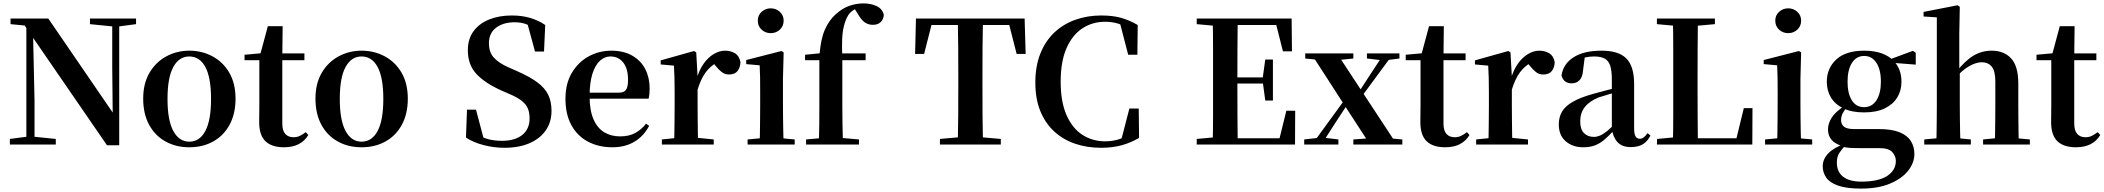

<svg xmlns="http://www.w3.org/2000/svg" viewBox="-20 -850 12374 1129"><path d="M38 0V-33L144 -47H171L308 -33V0ZM135 0V-713H173L183 -261V0ZM509 -708V-741H780V-708L675 -694H648ZM609 4 162 -646 159 -649 125 -700 42 -708V-741H264L662 -160L643 -153L640 -450V-741H681V4Z M1093 16Q1014 16 952.5 -18.5Q891 -53 856.5 -117Q822 -181 822 -270Q822 -359 859 -422Q896 -485 958 -518.5Q1020 -552 1093 -552Q1167 -552 1229 -519Q1291 -486 1328 -423Q1365 -360 1365 -270Q1365 -181 1330 -116.5Q1295 -52 1233.5 -18Q1172 16 1093 16ZM1093 -17Q1154 -17 1187.5 -80Q1221 -143 1221 -268Q1221 -394 1187.5 -456Q1154 -518 1093 -518Q1033 -518 999 -456Q965 -394 965 -268Q965 -143 999 -80Q1033 -17 1093 -17Z M1573 -496V-536H1770V-496ZM1649 16Q1578 16 1541 -19.5Q1504 -55 1504 -132Q1504 -160 1504.5 -182.5Q1505 -205 1505 -235V-496H1418V-528L1528 -538L1509 -525L1555 -696H1642L1640 -519V-509V-124Q1640 -82 1657.5 -62.5Q1675 -43 1706 -43Q1726 -43 1742 -50.5Q1758 -58 1778 -73L1793 -56Q1772 -21 1736.5 -2.5Q1701 16 1649 16Z M2106 16Q2027 16 1965.5 -18.5Q1904 -53 1869.5 -117Q1835 -181 1835 -270Q1835 -359 1872 -422Q1909 -485 1971 -518.5Q2033 -552 2106 -552Q2180 -552 2242 -519Q2304 -486 2341 -423Q2378 -360 2378 -270Q2378 -181 2343 -116.5Q2308 -52 2246.5 -18Q2185 16 2106 16ZM2106 -17Q2167 -17 2200.5 -80Q2234 -143 2234 -268Q2234 -394 2200.5 -456Q2167 -518 2106 -518Q2046 -518 2012 -456Q1978 -394 1978 -268Q1978 -143 2012 -80Q2046 -17 2106 -17Z M2945 19Q2884 19 2823 3Q2762 -13 2720 -41L2726 -205H2779L2829 -16L2768 -42L2757 -80Q2806 -45 2844 -33.5Q2882 -22 2932 -22Q3008 -22 3051 -56.5Q3094 -91 3094 -154Q3094 -189 3083 -214Q3072 -239 3045.5 -259Q3019 -279 2974 -298L2928 -318Q2832 -361 2781.5 -415Q2731 -469 2731 -555Q2731 -621 2764.5 -666.5Q2798 -712 2856.5 -735.5Q2915 -759 2990 -759Q3049 -759 3098 -744.5Q3147 -730 3186 -703L3179 -547H3126L3077 -727L3143 -699L3151 -659Q3109 -693 3078.5 -706Q3048 -719 3006 -719Q2939 -719 2897 -687Q2855 -655 2855 -596Q2855 -542 2885 -510Q2915 -478 2970 -454L3020 -432Q3095 -399 3139.5 -366Q3184 -333 3203.5 -293Q3223 -253 3223 -198Q3223 -133 3190 -84.5Q3157 -36 3095 -8.5Q3033 19 2945 19Z M3581 16Q3501 16 3438.5 -16.5Q3376 -49 3340.5 -113Q3305 -177 3305 -269Q3305 -359 3343 -422.5Q3381 -486 3442.5 -519Q3504 -552 3574 -552Q3648 -552 3698.5 -522.5Q3749 -493 3774.5 -443Q3800 -393 3800 -331Q3800 -296 3794 -270H3363V-305H3618Q3650 -305 3661.5 -322.5Q3673 -340 3673 -380Q3673 -446 3645 -482Q3617 -518 3569 -518Q3536 -518 3508 -493Q3480 -468 3463.5 -416Q3447 -364 3447 -283Q3447 -201 3470 -148.5Q3493 -96 3533.5 -72Q3574 -48 3626 -48Q3679 -48 3715.5 -68Q3752 -88 3779 -123L3797 -110Q3766 -50 3711 -17Q3656 16 3581 16Z M3872 0V-30L3980 -41H4067L4177 -30V0ZM3943 0Q3945 -25 3945.5 -67Q3946 -109 3946.5 -154.5Q3947 -200 3947 -235V-310Q3947 -361 3946 -394Q3945 -427 3943 -464L3865 -471V-495L4061 -550L4074 -542L4082 -399V-398V-235Q4082 -200 4082.5 -154.5Q4083 -109 4083.5 -67Q4084 -25 4085 0ZM4081 -320 4048 -381H4075Q4090 -436 4116.5 -474Q4143 -512 4176.5 -532Q4210 -552 4243 -552Q4276 -552 4301.5 -537Q4327 -522 4334 -485Q4333 -453 4317 -432.5Q4301 -412 4267 -412Q4242 -412 4224 -426Q4206 -440 4187 -464L4164 -491L4200 -485Q4158 -463 4129.5 -424.5Q4101 -386 4081 -320Z M4376 0V-30L4483 -40H4545L4653 -30V0ZM4447 0Q4448 -25 4448.5 -67Q4449 -109 4449.5 -154.5Q4450 -200 4450 -235V-308Q4450 -358 4449.5 -394Q4449 -430 4447 -466L4368 -473V-497L4575 -550L4588 -542L4584 -388V-235Q4584 -200 4584.5 -154.5Q4585 -109 4586 -67Q4587 -25 4588 0ZM4512 -655Q4481 -655 4458.5 -675.5Q4436 -696 4436 -729Q4436 -760 4458.5 -780.5Q4481 -801 4512 -801Q4543 -801 4565.5 -780.5Q4588 -760 4588 -729Q4588 -696 4565.5 -675.5Q4543 -655 4512 -655Z M4720 0V-30L4833 -40H4917L5031 -30V0ZM4795 0Q4797 -58 4797.5 -117.5Q4798 -177 4798 -235V-496H4714V-528L4845 -541L4798 -516L4799 -527Q4806 -622 4831 -677Q4856 -732 4893 -765Q4931 -800 4972.5 -815Q5014 -830 5058 -830Q5100 -830 5134 -814.5Q5168 -799 5177 -763Q5176 -738 5159.5 -721Q5143 -704 5112 -704Q5086 -704 5065 -718.5Q5044 -733 5024 -769L4999 -808V-817H5046V-809Q5021 -805 5000.5 -792Q4980 -779 4968 -761Q4952 -734 4943 -699.5Q4934 -665 4932 -618.5Q4930 -572 4933 -511V-235Q4933 -177 4934 -117.5Q4935 -58 4937 0ZM4867 -496V-536H5070V-496Z M5507 0V-33L5665 -47H5704L5865 -33V0ZM5612 0Q5614 -85 5614.5 -171.5Q5615 -258 5615 -346V-394Q5615 -481 5614.5 -567.5Q5614 -654 5612 -741H5760Q5758 -656 5757.5 -568.5Q5757 -481 5757 -394V-347Q5757 -260 5757.5 -173.5Q5758 -87 5760 0ZM5361 -533 5366 -741H6005L6011 -533H5958L5905 -741L5972 -703H5399L5467 -741L5414 -533Z M6455 19Q6372 19 6301.5 -5Q6231 -29 6178.5 -77.5Q6126 -126 6097 -197.5Q6068 -269 6068 -365Q6068 -461 6097.5 -535Q6127 -609 6180 -659Q6233 -709 6304 -734Q6375 -759 6455 -759Q6523 -759 6572.5 -745Q6622 -731 6670 -703L6668 -528H6614L6562 -728L6634 -704V-670Q6595 -698 6558.5 -710Q6522 -722 6478 -722Q6404 -722 6345 -683.5Q6286 -645 6251.5 -567Q6217 -489 6217 -370Q6217 -251 6251.5 -173Q6286 -95 6345 -57Q6404 -19 6479 -19Q6523 -19 6561 -31.5Q6599 -44 6640 -74V-38L6570 -15L6621 -212H6676L6678 -39Q6630 -11 6576 4Q6522 19 6455 19Z M7017 0V-33L7170 -47H7185V0ZM7111 0Q7113 -85 7113 -171.5Q7113 -258 7113 -346V-394Q7113 -481 7113 -567.5Q7113 -654 7111 -741H7258Q7257 -656 7256.5 -568Q7256 -480 7256 -387V-359Q7256 -263 7256.5 -175Q7257 -87 7258 0ZM7185 0V-37H7567L7496 -4L7544 -199H7596L7595 0ZM7185 -359V-395H7431V-359ZM7420 -259 7405 -370V-391L7420 -500H7465V-259ZM7017 -708V-741H7185V-694H7170ZM7524 -548 7476 -738 7547 -703H7185V-741H7575L7577 -548Z M7649 0V-30L7737 -40H7767L7850 -30V0ZM7695 0 7922 -312 7944 -292H7940L7844 -146L7750 0ZM7938 0V-30L8075 -40H8113L8226 -30V0ZM7956 -240 7934 -262H7940L8029 -399L8119 -536H8174ZM8036 0 7886 -231 7689 -536H7842L7987 -315L8194 0ZM7655 -506V-536H7938V-506L7830 -495H7763ZM8018 -506V-536H8209V-506L8132 -496H8104Z M8401 -496V-536H8598V-496ZM8477 16Q8406 16 8369 -19.5Q8332 -55 8332 -132Q8332 -160 8332.5 -182.5Q8333 -205 8333 -235V-496H8246V-528L8356 -538L8337 -525L8383 -696H8470L8468 -519V-509V-124Q8468 -82 8485.5 -62.5Q8503 -43 8534 -43Q8554 -43 8570 -50.5Q8586 -58 8606 -73L8621 -56Q8600 -21 8564.5 -2.5Q8529 16 8477 16Z M8660 0V-30L8768 -41H8855L8965 -30V0ZM8731 0Q8733 -25 8733.5 -67Q8734 -109 8734.5 -154.5Q8735 -200 8735 -235V-310Q8735 -361 8734 -394Q8733 -427 8731 -464L8653 -471V-495L8849 -550L8862 -542L8870 -399V-398V-235Q8870 -200 8870.5 -154.5Q8871 -109 8871.5 -67Q8872 -25 8873 0ZM8869 -320 8836 -381H8863Q8878 -436 8904.5 -474Q8931 -512 8964.5 -532Q8998 -552 9031 -552Q9064 -552 9089.5 -537Q9115 -522 9122 -485Q9121 -453 9105 -432.5Q9089 -412 9055 -412Q9030 -412 9012 -426Q8994 -440 8975 -464L8952 -491L8988 -485Q8946 -463 8917.5 -424.5Q8889 -386 8869 -320Z M9290 16Q9227 16 9186.5 -19.5Q9146 -55 9146 -118Q9146 -161 9165 -193.5Q9184 -226 9228.5 -251.5Q9273 -277 9348 -298Q9388 -309 9437.5 -322Q9487 -335 9527 -344V-319Q9487 -309 9447 -297.5Q9407 -286 9380 -277Q9326 -255 9299 -220.5Q9272 -186 9272 -136Q9272 -90 9294 -67.5Q9316 -45 9353 -45Q9369 -45 9387.5 -52.5Q9406 -60 9430.5 -79.5Q9455 -99 9488 -135L9504 -82H9469Q9440 -51 9414.5 -29Q9389 -7 9359.5 4.5Q9330 16 9290 16ZM9569 15Q9518 15 9491 -14.5Q9464 -44 9458 -94V-97V-381Q9458 -435 9448 -464.5Q9438 -494 9415 -506Q9392 -518 9353 -518Q9327 -518 9300 -512Q9273 -506 9237 -491L9299 -516L9289 -439Q9286 -396 9267.5 -378Q9249 -360 9223 -360Q9174 -360 9162 -406Q9172 -474 9232.5 -513Q9293 -552 9398 -552Q9498 -552 9543.5 -506Q9589 -460 9589 -356V-95Q9589 -60 9598 -47Q9607 -34 9623 -34Q9634 -34 9644 -41Q9654 -48 9668 -67L9685 -53Q9667 -17 9639 -1Q9611 15 9569 15Z M9723 0 9724 -33 9876 -47H9891V0ZM9817 0Q9819 -85 9819 -169Q9819 -253 9819 -326V-394Q9819 -481 9819 -568Q9819 -655 9817 -741H9964Q9963 -656 9962.5 -569.5Q9962 -483 9962 -400V-337Q9962 -258 9962.5 -172.5Q9963 -87 9964 0ZM9891 0V-37H10254L10183 -5L10234 -214H10285L10284 0ZM9723 -708V-741H10064V-708L9909 -694H9876Z M10359 0V-30L10466 -40H10528L10636 -30V0ZM10430 0Q10431 -25 10431.5 -67Q10432 -109 10432.5 -154.5Q10433 -200 10433 -235V-308Q10433 -358 10432.5 -394Q10432 -430 10430 -466L10351 -473V-497L10558 -550L10571 -542L10567 -388V-235Q10567 -200 10567.5 -154.5Q10568 -109 10569 -67Q10570 -25 10571 0ZM10495 -655Q10464 -655 10441.5 -675.5Q10419 -696 10419 -729Q10419 -760 10441.5 -780.5Q10464 -801 10495 -801Q10526 -801 10548.5 -780.5Q10571 -760 10571 -729Q10571 -696 10548.5 -675.5Q10526 -655 10495 -655Z M10924 259Q10838 259 10788.5 241.5Q10739 224 10718.5 194Q10698 164 10698 128Q10698 85 10732 50.5Q10766 16 10834 -7L10837 -1Q10810 27 10795.5 49.5Q10781 72 10781 106Q10781 161 10818.5 189.5Q10856 218 10924 218Q11026 218 11077 184.5Q11128 151 11128 96Q11128 68 11107 44.5Q11086 21 11032 21H10917Q10879 21 10856 19.5Q10833 18 10811 12V8Q10729 -16 10729 -89Q10729 -123 10750 -157Q10771 -191 10825 -227V-236L10845 -226Q10825 -202 10815.5 -184Q10806 -166 10806 -143Q10806 -118 10824 -104.5Q10842 -91 10882 -91H11028Q11104 -91 11149.5 -72.5Q11195 -54 11216 -21Q11237 12 11237 55Q11237 107 11200.5 153.5Q11164 200 11094 229.5Q11024 259 10924 259ZM10941 -189Q10869 -189 10820 -212.5Q10771 -236 10746.5 -276.5Q10722 -317 10722 -369Q10722 -449 10778 -500.5Q10834 -552 10942 -552Q11001 -552 11044 -536.5Q11087 -521 11113 -494L11117 -490Q11161 -443 11161 -369Q11161 -317 11136 -276.5Q11111 -236 11062.5 -212.5Q11014 -189 10941 -189ZM10941 -220Q10988 -220 11014 -260.5Q11040 -301 11040 -369Q11040 -441 11013.5 -481Q10987 -521 10942 -521Q10896 -521 10870 -480.5Q10844 -440 10844 -369Q10844 -301 10869 -260.5Q10894 -220 10941 -220ZM11079 -483V-498H11085L11228 -551L11245 -540V-470Z M11295 0V-30L11401 -40H11465L11569 -30V0ZM11366 0Q11367 -25 11367.5 -67Q11368 -109 11368.5 -154.5Q11369 -200 11369 -235V-748L11291 -753V-780L11491 -819L11504 -810L11501 -651V-443L11504 -429V-235Q11504 -200 11504.5 -154.5Q11505 -109 11506 -67Q11507 -25 11508 0ZM11641 0V-30L11745 -40H11807L11916 -30V0ZM11709 0Q11711 -25 11711.5 -66.5Q11712 -108 11712.5 -153.5Q11713 -199 11713 -235V-370Q11713 -433 11691.5 -458.5Q11670 -484 11633 -484Q11600 -484 11558.5 -460.5Q11517 -437 11471 -384L11442 -427H11483Q11535 -493 11584 -522.5Q11633 -552 11692 -552Q11764 -552 11806 -506.5Q11848 -461 11848 -359V-235Q11848 -199 11848.5 -153.5Q11849 -108 11849.5 -66.5Q11850 -25 11851 0Z M12110 -496V-536H12307V-496ZM12186 16Q12115 16 12078 -19.5Q12041 -55 12041 -132Q12041 -160 12041.5 -182.5Q12042 -205 12042 -235V-496H11955V-528L12065 -538L12046 -525L12092 -696H12179L12177 -519V-509V-124Q12177 -82 12194.5 -62.5Q12212 -43 12243 -43Q12263 -43 12279 -50.5Q12295 -58 12315 -73L12330 -56Q12309 -21 12273.5 -2.5Q12238 16 12186 16Z"/></svg>

Font: Noto Serif TC ExtraLight
Style: Bold
Weight: 700
Version: Version 2.002-H1;hotconv 1.1.0;makeotfexe 2.6.0